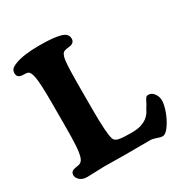

<svg xmlns="http://www.w3.org/2000/svg" viewBox="-169 -847 961 1001"><g transform="rotate(-30 312.0 -347.0)"><path d="M182.1 2.9Q160.6 2.9 130.4 4.6Q100.1 6.3 79.1 6.3Q50.8 6.3 35.2 -7.8Q19.5 -22 19.5 -38.1Q19.5 -56.2 35.6 -63Q43.9 -66.4 66.9 -69.3Q88.9 -72.8 97.2 -96.2Q105.5 -119.1 108.4 -163.3Q111.3 -207.5 111.3 -294.9V-425.3Q111.3 -531.7 104.7 -573.2Q98.1 -614.7 81.1 -619.6Q75.2 -621.6 61.5 -621.8Q47.9 -622.1 41 -623.5Q19.5 -629.4 19.5 -650.9Q19.5 -667 28.3 -676.3Q37.1 -685.5 59.6 -693.8Q109.9 -712.9 204.6 -712.9Q291 -712.9 331.5 -700.7Q368.7 -689.9 368.7 -659.7Q368.7 -635.3 341.3 -629.4Q337.4 -628.9 331.1 -628.2Q324.7 -627.4 319.1 -626.5Q313.5 -625.5 307.1 -623.5Q288.6 -618.2 283.2 -578.1Q277.8 -538.1 277.8 -407.2V-278.8Q277.8 -140.6 290 -104Q294.9 -87.9 318.1 -83Q341.3 -78.1 387.7 -78.1Q418.9 -78.1 436.8 -81.5Q454.6 -85 473.1 -94.2Q486.8 -101.1 497.3 -111.6Q507.8 -122.1 512 -129.2Q516.1 -136.2 525.9 -153.8Q533.2 -164.1 540.3 -179Q547.4 -193.8 552.5 -200Q557.6 -206.1 566.9 -206.1Q587.9 -206.1 601.6 -186.8Q615.2 -167.5 615.2 -145.5Q615.2 -120.1 601.1 -81.1Q586.9 -42 565.2 -11.5Q543.5 19 525.4 19Q513.7 19 493.4 11.5Q473.1 3.9 458 3.9Q426.8 3.9 379.4 4.2Q332 4.4 313 4.4Q286.6 4.4 244.4 3.7Q202.1 2.9 182.1 2.9Z"/></g></svg>

Font: Cooper*
Style: Bold
Weight: 700
Designer: Owen Earl
Foundry: indestructible type*
Version: Version 0.001